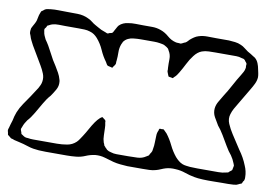

<svg xmlns="http://www.w3.org/2000/svg" viewBox="-100 -695 1211 851"><g transform="rotate(10 506.0 -270.0)"><path d="M946 44Q931 44 907 44.5Q883 45 859 44Q835 43 820 40Q798 36 776.5 28.5Q755 21 732 20Q708 18 688 24Q678 27 668 31.5Q658 36 647 39Q633 43 618 43.5Q603 44 588 44H519Q503 43 487 41.5Q471 40 455 36Q434 30 413.5 24Q393 18 370 20Q348 23 328.5 31.5Q309 40 287 42Q267 44 246.5 44Q226 44 206 44Q184 44 151 44Q118 44 95 40Q83 38 71 34Q59 30 48 27Q38 24 27.5 22Q17 20 6 17Q2 15 -2 14Q-6 13 -10 12Q-13 10 -16.5 6.5Q-20 3 -26 -1Q-27 -3 -27 -6.5Q-27 -10 -28 -12Q-30 -18 -30 -22Q-30 -24 -29 -27Q-28 -30 -27 -33Q-25 -41 -22.5 -49.5Q-20 -58 -17 -67Q-15 -77 -12.5 -86.5Q-10 -96 -6 -106Q3 -128 16.5 -147.5Q30 -167 43 -186L71 -229Q75 -236 78.5 -244Q82 -252 83 -260Q86 -278 79 -295.5Q72 -313 63 -328Q51 -349 38.5 -369.5Q26 -390 14 -411Q9 -421 4 -430.5Q-1 -440 -4 -451Q-5 -453 -6 -456Q-7 -459 -8 -461Q-9 -466 -8.5 -473Q-8 -480 -7 -484Q-6 -486 -4.5 -489Q-3 -492 -2 -494Q2 -501 6 -508.5Q10 -516 12 -523Q14 -531 15.5 -539.5Q17 -548 20 -555Q21 -557 22 -560.5Q23 -564 24 -565Q25 -567 27.5 -568Q30 -569 31 -570Q33 -572 36 -574.5Q39 -577 42 -578Q47 -580 53 -580.5Q59 -581 63 -582Q81 -584 99.5 -583.5Q118 -583 135 -583Q158 -583 185 -582.5Q212 -582 234 -571Q244 -567 252.5 -560Q261 -553 270 -548Q278 -543 286 -539Q294 -535 301 -531Q306 -529 311.5 -527Q317 -525 322 -523Q324 -522 326.5 -521Q329 -520 330 -520Q332 -520 334.5 -521Q337 -522 338 -523Q340 -524 344.5 -524.5Q349 -525 351 -527Q353 -528 354.5 -531Q356 -534 357 -536Q361 -542 364.5 -549.5Q368 -557 373 -563Q381 -571 391.5 -575.5Q402 -580 412 -581Q429 -584 446.5 -583.5Q464 -583 481 -583Q500 -583 520.5 -583Q541 -583 560 -576Q580 -569 597 -554Q614 -539 635 -534Q638 -533 641 -533Q644 -533 646 -533Q649 -533 652 -532.5Q655 -532 658 -532L665 -535Q668 -537 671.5 -538.5Q675 -540 678 -541Q683 -544 686.5 -548Q690 -552 694 -556Q702 -563 711 -569Q720 -575 730 -578Q749 -584 770 -583.5Q791 -583 810 -583H866Q880 -582 894 -580.5Q908 -579 921 -573Q931 -569 939.5 -562Q948 -555 957 -549Q964 -545 971 -541Q978 -537 985 -532Q987 -531 989.5 -529.5Q992 -528 994 -526Q1003 -518 1008 -505.5Q1013 -493 1015 -481Q1017 -472 1019 -462.5Q1021 -453 1021 -444Q1020 -429 1013 -414.5Q1006 -400 998 -387Q987 -368 975.5 -349Q964 -330 953 -311Q946 -300 939.5 -288Q933 -276 929 -263Q922 -241 931.5 -219Q941 -197 954 -177Q964 -161 974.5 -145.5Q985 -130 995 -114Q1006 -99 1015 -83Q1024 -67 1031 -49Q1036 -38 1039 -25Q1042 -12 1042 1Q1042 4 1042 7.5Q1042 11 1041 13Q1041 17 1036 22Q1035 24 1034 27Q1033 30 1031 32L1023 35Q1020 36 1017 38Q1014 40 1010 41Q1007 42 1003.5 42Q1000 42 997 43Q985 44 972.5 44Q960 44 946 44ZM860 0H921Q940 0 953 -4Q955 -5 958.5 -5Q962 -5 964 -6Q966 -8 968.5 -10.5Q971 -13 973 -14Q975 -15 977 -17Q979 -19 980 -20Q981 -22 981 -25Q981 -28 982 -30Q982 -32 983 -35Q984 -38 984 -40Q983 -43 982 -46Q981 -49 980 -51Q974 -67 963 -83Q950 -98 937 -120.5Q924 -143 910.5 -165.5Q897 -188 884 -203Q874 -219 864 -237Q854 -255 856 -276Q858 -293 867.5 -308.5Q877 -324 885 -338Q900 -361 915.5 -390Q931 -419 945 -441Q950 -449 954.5 -457.5Q959 -466 960 -474Q961 -476 960.5 -479Q960 -482 960 -485Q960 -487 960.5 -490.5Q961 -494 960 -496Q959 -498 957 -500.5Q955 -503 953 -505Q952 -507 950.5 -509Q949 -511 947 -512Q945 -514 941 -514.5Q937 -515 934 -516Q923 -520 910 -520Q897 -520 884 -520H817Q803 -520 786.5 -519.5Q770 -519 756 -514Q737 -507 722 -487Q708 -469 697 -447Q686 -425 674 -405Q670 -398 665.5 -392Q661 -386 655 -381Q654 -380 652.5 -378Q651 -376 649 -375Q648 -375 645.5 -376Q643 -377 641 -377Q640 -377 636 -377.5Q632 -378 630 -379Q629 -380 628.5 -382.5Q628 -385 627 -386Q626 -389 624.5 -392.5Q623 -396 622 -399Q621 -403 621.5 -407Q622 -411 621 -415Q620 -435 620.5 -455.5Q621 -476 610 -493Q609 -495 607.5 -498Q606 -501 604 -502Q602 -504 599 -506Q596 -508 594 -509L587 -513Q583 -515 577 -516Q571 -517 566 -518Q554 -520 541 -520Q528 -520 516 -520Q499 -520 481.5 -520Q464 -520 447 -518Q435 -517 423.5 -511.5Q412 -506 404 -495Q403 -493 402 -490Q401 -487 399 -484Q392 -466 392.5 -446.5Q393 -427 391 -407Q390 -403 390.5 -399Q391 -395 389 -391Q388 -389 386 -386Q384 -383 382 -381Q381 -380 380 -377.5Q379 -375 377 -374L370 -376Q367 -377 363 -377.5Q359 -378 357 -379Q353 -381 350.5 -386Q348 -391 346 -394Q329 -417 317.5 -443.5Q306 -470 287 -492Q280 -500 271.5 -506Q263 -512 252 -515Q240 -519 226.5 -519.5Q213 -520 200 -520H141Q127 -520 111.5 -520.5Q96 -521 82 -517Q78 -516 74.5 -514Q71 -512 67 -510Q66 -510 62 -508Q61 -507 59.5 -503Q58 -499 56 -497Q55 -496 53.5 -494Q52 -492 52 -490Q51 -488 52 -484.5Q53 -481 53 -479Q54 -470 57.5 -462Q61 -454 65 -446Q81 -424 97 -392Q113 -360 129 -337Q137 -324 144.5 -310.5Q152 -297 156 -282Q158 -276 158 -272Q160 -253 150 -235.5Q140 -218 130 -204Q116 -189 102.5 -165.5Q89 -142 75 -118Q61 -94 47 -79Q42 -72 37.5 -64Q33 -56 30 -47L26 -37Q26 -33 28 -28.5Q30 -24 31 -20Q31 -17 32 -15Q33 -14 34.5 -13.5Q36 -13 37 -12Q40 -10 43.5 -7.5Q47 -5 50 -4Q53 -3 56.5 -2.5Q60 -2 64 -2Q75 0 87.5 0Q100 0 112 0H194Q217 0 240 -4Q263 -8 280 -24Q287 -31 292 -39Q297 -47 302 -54Q313 -71 322.5 -88.5Q332 -106 343 -122Q352 -135 363 -145Q365 -146 368 -148.5Q371 -151 372 -151Q373 -151 375.5 -149Q378 -147 379 -146Q381 -145 384 -142.5Q387 -140 388 -138Q389 -137 389 -134.5Q389 -132 389 -130Q392 -117 392 -105Q393 -89 393 -72.5Q393 -56 398 -41Q400 -38 401 -34.5Q402 -31 403 -28Q405 -26 407 -24Q409 -22 410 -20Q412 -19 414 -16.5Q416 -14 418 -12Q426 -6 437 -4Q449 0 462.5 0Q476 0 488 0H514Q534 0 556 -1Q578 -2 594 -13L604 -19Q606 -21 607 -24Q608 -27 609 -28Q611 -30 612.5 -33Q614 -36 615 -38Q617 -41 617 -44.5Q617 -48 618 -51Q621 -66 621 -81.5Q621 -97 622 -112Q622 -124 628 -136Q628 -141 631 -144Q632 -145 635 -144.5Q638 -144 639 -144Q641 -144 644.5 -144.5Q648 -145 650 -144Q650 -144 653 -141L665 -129Q682 -107 694.5 -81Q707 -55 725 -33Q732 -25 740.5 -18Q749 -11 759 -7Q767 -4 776 -3Q785 -2 793 -1Q809 0 825.5 0Q842 0 860 0Z"/></g></svg>

Font: Rubik Vinyl
Style: Regular
Weight: 400
Designer: Hubert and Fischer, NaN
Foundry: Hubert and Fischer, NaN
Version: Version 2.200